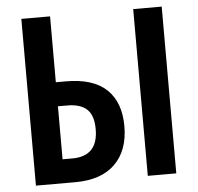

<svg xmlns="http://www.w3.org/2000/svg" viewBox="-51 -767 844 819"><g transform="rotate(-5 370.5 -357.0)"><path d="M70 0V-714H193V-432H236Q353 -432 410.5 -377Q468 -322 468 -220Q468 -116 409 -58Q350 0 239 0ZM549 0V-714H671V0ZM193 -102H235Q345 -102 345 -218Q345 -277 317 -303Q289 -329 233 -329H193Z"/></g></svg>

Font: Noto Sans Disp Cond SemBd
Style: Regular
Weight: 600
Width: 3
Designer: Monotype Design Team
Foundry: Monotype Imaging Inc.
Version: Version 2.000;GOOG;noto-source:20170915:90ef993387c0; ttfaut